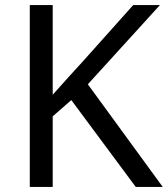

<svg xmlns="http://www.w3.org/2000/svg" viewBox="-20 -734 659 754"><path d="M619 0H513L260 -341L187 -277V0H97V-714H187V-362Q217 -396 248 -430Q279 -464 310 -498L503 -714H608L325 -403Z"/></svg>

Font: hexltelugu05
Style: Book
Weight: 400
Designer: Jelle Bosma - Monotype Design Team
Foundry: Monotype Imaging Inc.
Version: Version 2.003